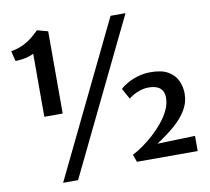

<svg xmlns="http://www.w3.org/2000/svg" viewBox="-102 -1074 1358 1240"><g transform="rotate(-10 577.0 -453.5)"><path d="M167 -390V-803.5Q149.5 -794.5 131 -789.2Q112.5 -784 91.8 -781Q71 -778 46.5 -777L30 -844Q79.5 -852.5 115.8 -871.5Q152 -890.5 176.8 -911.8Q201.5 -933 217.5 -948.5L219 -948L287.5 -929.5V-390ZM701.5 -958H799.5L310.5 51H212.5ZM705.5 0 688 -49Q717 -63.5 753.2 -88.5Q789.5 -113.5 826 -146.2Q862.5 -179 893.5 -216.8Q924.5 -254.5 943.5 -295Q962.5 -335.5 962.5 -375.5Q962.5 -416 937.8 -437.8Q913 -459.5 862.5 -459.5Q825 -459.5 788 -443.5Q751 -427.5 731 -409.5L692 -480Q708.5 -496.5 738.8 -513.8Q769 -531 808.2 -542.8Q847.5 -554.5 893.5 -554.5Q965.5 -554.5 1007.5 -529.5Q1049.5 -504.5 1067.5 -464.8Q1085.5 -425 1085.5 -381Q1085.5 -323 1055.5 -273Q1025.5 -223 973.5 -178.5Q921.5 -134 856.5 -92L1104 -99.5V0Z"/></g></svg>

Font: Merriweather Sans SemiBold
Style: Regular
Weight: 600
Designer: Eben Sorkin
Foundry: Eben Sorkin
Version: Version 2.001